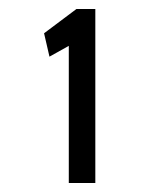

<svg xmlns="http://www.w3.org/2000/svg" viewBox="-20 -653 353 427"><path d="M133 -246H192V-633H150L78 -579L90 -527L133 -551Z"/></svg>

Font: Inconsolata ExtraCondensed
Style: Bold
Weight: 700
Width: 2
Monospace: yes
Designer: Raph Levien, Cyreal, Brenton Simpson
Foundry: Raph Levien, Cyreal, Google
Version: Version 3.100